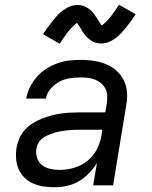

<svg xmlns="http://www.w3.org/2000/svg" viewBox="-20 -780 640 808"><path d="M208 8Q185 8 162 4.5Q139 1 119 -8Q99 -17 83.5 -32Q68 -47 59 -67Q50 -87 48 -110Q46 -133 49 -156Q53 -177 61 -196.5Q69 -216 83.5 -232.5Q98 -249 116.5 -260.5Q135 -272 154.5 -280Q174 -288 194.5 -293.5Q215 -299 235 -302Q255 -305 275.5 -306Q296 -307 316 -307H423L430 -348Q432 -363 431 -379Q430 -395 423 -408Q416 -421 404.5 -430.5Q393 -440 378.5 -445.5Q364 -451 348.5 -452.5Q333 -454 318 -454Q295 -454 272.5 -450.5Q250 -447 229.5 -436Q209 -425 193 -406.5Q177 -388 173 -365H90Q95 -390 106 -413Q117 -436 134.5 -456Q152 -476 174 -490Q196 -504 220 -513Q244 -522 268.5 -525Q293 -528 318 -528Q339 -528 359.5 -526Q380 -524 399.5 -519Q419 -514 437 -505Q455 -496 469.5 -483Q484 -470 494.5 -453.5Q505 -437 510 -417.5Q515 -398 515 -377Q515 -356 511 -336L456 0H372L388 -94Q374 -71 354 -50.5Q334 -30 310.5 -16.5Q287 -3 260.5 2.5Q234 8 209 8ZM230 -65Q260 -65 290.5 -73.5Q321 -82 346.5 -102Q372 -122 387 -150.5Q402 -179 407 -210L411 -234H316Q303 -234 289.5 -233.5Q276 -233 263 -231.5Q250 -230 237 -228Q224 -226 211 -222Q198 -218 185.5 -213Q173 -208 161.5 -200Q150 -192 142.5 -179.5Q135 -167 133 -154Q130 -135 136 -116Q142 -97 156.5 -85.5Q171 -74 190.5 -69.5Q210 -65 230 -65ZM231 -596 161 -636Q173 -654 183.5 -668.5Q194 -683 204 -695Q214 -707 223.5 -717.5Q233 -728 246.5 -737.5Q260 -747 275 -753Q290 -759 306 -759Q311 -759 316.5 -758.5Q322 -758 327 -756.5Q332 -755 336.5 -753Q341 -751 345.5 -748.5Q350 -746 354 -743Q358 -740 361.5 -737Q365 -734 369 -729.5Q373 -725 376 -721Q379 -717 381.5 -713Q384 -709 386.5 -705Q389 -701 392 -697Q395 -693 397.5 -688.5Q400 -684 403 -679.5Q406 -675 408 -673Q412 -675 418 -680.5Q424 -686 427.5 -689.5Q431 -693 434.5 -697Q438 -701 442.5 -706.5Q447 -712 451.5 -717.5Q456 -723 460.5 -730Q465 -737 470.5 -744.5Q476 -752 481 -760L551 -720Q539 -702 528.5 -687.5Q518 -673 508 -661Q498 -649 488 -638.5Q478 -628 465 -618.5Q452 -609 437 -603Q422 -597 406 -597Q400 -597 394 -598Q388 -599 382 -600.5Q376 -602 370.5 -605Q365 -608 360.5 -611.5Q356 -615 351.5 -618.5Q347 -622 343 -627Q339 -632 335 -636.5Q331 -641 328 -646Q325 -651 322.5 -655.5Q320 -660 316 -666Q312 -672 309 -676.5Q306 -681 304 -684Q300 -681 294 -675.5Q288 -670 284.5 -666.5Q281 -663 277.5 -659Q274 -655 269.5 -650Q265 -645 260.5 -639Q256 -633 251.5 -626Q247 -619 241.5 -611.5Q236 -604 231 -596Z"/></svg>

Font: Zed Sans Extended
Style: Italic
Weight: 400
Width: 7
Italic angle: -9°
Designer: Belleve Invis
Foundry: Belleve Invis
Version: Version 1.0.0; ttfautohint (v1.8.4)